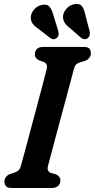

<svg xmlns="http://www.w3.org/2000/svg" viewBox="-20 -933 471 953"><path d="M218.5 -110.5Q214.5 -95.5 218.5 -87.2Q222.5 -79 232 -74.5L257 -68Q280 -57.5 279.5 -37.5Q279.5 -20.5 268.5 -10.2Q257.5 0 238 0H37.5Q17 0 9.5 -9Q2 -18 2 -32Q2 -46 10.2 -55.5Q18.5 -65 30.5 -69.5L50.5 -76Q64.5 -80.5 72.5 -88.2Q80.5 -96 85 -114Q91.5 -137.5 104 -184Q116.5 -230.5 132 -288.5Q147.5 -346.5 163.2 -405.5Q179 -464.5 192 -513.8Q205 -563 212 -591Q218 -617 196.5 -625.5L176.5 -632.5Q153 -643 153 -663Q153.5 -700 195.5 -700H396Q416.5 -700 423.8 -691.5Q431 -683 431 -669Q431 -654.5 422.5 -645Q414 -635.5 401 -630.5L377 -623.5Q364 -619.5 357 -611.8Q350 -604 346 -587.5Q338.5 -559 325.2 -509.2Q312 -459.5 296 -400.5Q280 -341.5 264.5 -283.8Q249 -226 236.8 -179.8Q224.5 -133.5 218.5 -110.5ZM405.5 -851 425 -777.5Q426.5 -767.5 425.2 -759.2Q424 -751 416 -744Q408.5 -738 399.5 -738.5Q390.5 -739 383.5 -744.5L328 -793Q308.5 -807.5 300 -821.8Q291.5 -836 293 -854.5Q296 -875 311.8 -892Q327.5 -909 350 -912.5Q377.5 -917 388.8 -899.2Q400 -881.5 405.5 -851ZM247 -851 269.5 -778.5Q271.5 -769 270.8 -760.5Q270 -752 262.5 -745Q247 -732 229.5 -744L171.5 -789.5Q151.5 -803 142 -816Q132.5 -829 133 -848Q134 -868.5 149.5 -886.2Q165 -904 187.5 -908.5Q215 -914.5 227.5 -897.5Q240 -880.5 247 -851Z"/></svg>

Font: Fraunces 144pt S100 SemiBold
Style: Italic
Weight: 600
Italic angle: -16°
Version: Version 1.000; ttfautohint (v1.8.3)